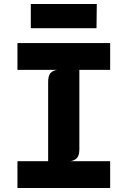

<svg xmlns="http://www.w3.org/2000/svg" viewBox="-20 -943 640 963"><path d="M67.5 0V-134.5H221.5V-532Q221.5 -562 232.5 -575.5Q243.5 -589 266 -592.5H67.5V-727H532.5V-592.5H378V-195Q378 -165 367 -151.8Q356 -138.5 333.5 -134.5H532.5V0ZM134.5 -801.5V-923H465.5L464 -801.5Z"/></svg>

Font: Spline Sans Mono
Style: Bold
Weight: 700
Designer: Eben Sorkin, Mirko Velimirovic
Foundry: Sorkin Type
Version: Version 1.004